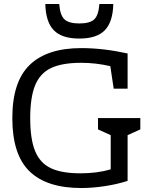

<svg xmlns="http://www.w3.org/2000/svg" viewBox="-20 -934 746 966"><path d="M208 -914H278Q282 -858 304 -837Q326 -816 379 -816Q432 -816 454 -836.5Q476 -857 480 -914H550Q548 -824 507.5 -782Q467 -740 379 -740Q291 -740 250.5 -782Q210 -824 208 -914ZM686 -340V-283L622 -254V-24Q570 -7 507.5 2.5Q445 12 389 12Q215 12 128.5 -72Q42 -156 42 -340Q42 -523 129.5 -607.5Q217 -692 389 -692Q499 -692 622 -665V-488H552L535 -601Q464 -618 388 -618Q293 -618 237.5 -592Q182 -566 157 -505.5Q132 -445 132 -340Q132 -233 157 -173Q182 -113 236.5 -87.5Q291 -62 385 -62Q470 -62 537 -82V-254L473 -283V-340Z"/></svg>

Font: Rhodium Libre
Style: Regular
Weight: 400
Designer: James Puckett
Foundry: Dunwich Type Founders
Version: Version 1.001; ttfautohint (v1.3)